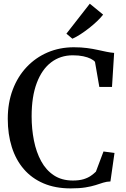

<svg xmlns="http://www.w3.org/2000/svg" viewBox="-20 -1008 680 1038"><path d="M362 10.5Q278.5 10.5 215 -16.8Q151.5 -44 108.5 -94Q65.5 -144 43.8 -213Q22 -282 22 -365.5Q22 -452 48.8 -523Q75.5 -594 123.8 -645.2Q172 -696.5 237.2 -724.5Q302.5 -752.5 379.5 -752.5Q419 -752.5 450.8 -748.2Q482.5 -744 508.2 -738.2Q534 -732.5 556 -728Q578 -723.5 597 -722L585.5 -538H517L493.5 -673.5Q486.5 -682.5 470.5 -690.5Q454.5 -698.5 430.2 -703.8Q406 -709 373.5 -709Q306.5 -709 256.5 -671Q206.5 -633 178.8 -559.5Q151 -486 151 -379Q151 -310.5 163.5 -248Q176 -185.5 202.5 -136.8Q229 -88 271.5 -60Q314 -32 374 -32Q408 -32 431.8 -39.2Q455.5 -46.5 471.5 -57.8Q487.5 -69 498.5 -80L539.5 -189L599 -181L577 -27Q556.5 -26.5 537.8 -20.5Q519 -14.5 496.5 -7.2Q474 0 441.8 5.2Q409.5 10.5 362 10.5ZM371 -799 339 -826 465.5 -988 537.5 -929Q524.5 -912 504.5 -893Q484.5 -874 461.5 -856Q438.5 -838 415.5 -823Q392.5 -808 372 -799Z"/></svg>

Font: Merriweather 72pt Medium
Style: Regular
Weight: 500
Version: Version 2.100